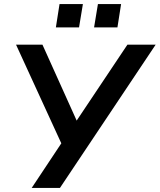

<svg xmlns="http://www.w3.org/2000/svg" viewBox="-20 -925 786 945"><path d="M136 0 292 -235 293 -195 59 -705H189L367 -310H343L607 -705H746L275 0ZM443 -790 462 -905H576L558 -790ZM255 -790 273 -905H388L369 -790Z"/></svg>

Font: Nunito Sans 12pt
Style: Bold Italic
Weight: 700
Italic angle: -9°
Designer: Vernon Adams
Foundry: Vernon Adams
Version: Version 3.101;gftools[0.9.27]